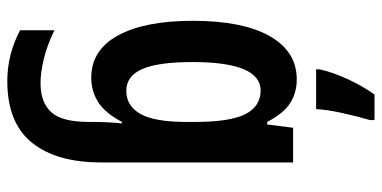

<svg xmlns="http://www.w3.org/2000/svg" viewBox="-280 -526 1046 526"><g transform="rotate(90 243.0 -263.0)"><path d="M198 -553Q233 -553 261.5 -535.5Q290 -518 314 -472H321L330 -543H425V-17Q425 106 370.5 173Q316 240 202 240Q129 240 63 205V111Q104 131 141.5 140Q179 149 208 149Q260 149 287 120Q314 91 314 17V7Q314 -33 318 -74H314Q289 -27 259 -8.5Q229 10 193 10Q117 10 77 -63.5Q37 -137 37 -268Q37 -405 79 -479Q121 -553 198 -553ZM228 -454Q150 -454 150 -267Q150 -174 169 -130Q188 -86 229 -86Q270 -86 292 -124.5Q314 -163 314 -250V-274Q314 -371 292.5 -412.5Q271 -454 228 -454ZM309 -754Q299 -720 289.5 -677Q280 -634 279 -606H170V-616Q178 -652 197 -693Q216 -734 239 -766H309Z"/></g></svg>

Font: Noto Sans Gurmukhi ExtraCondensed SemiBold
Style: Regular
Weight: 600
Width: 2
Designer: Jelle Bosma - Monotype Design Team
Foundry: Monotype Imaging Inc.
Version: Version 2.004; ttfautohint (v1.8.4.7-5d5b)